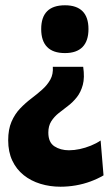

<svg xmlns="http://www.w3.org/2000/svg" viewBox="-20 -561 424 727"><path d="M295 -308Q301 -267 293.5 -239.5Q286 -212 271 -193Q256 -174 237.5 -160Q219 -146 202 -132.5Q185 -119 174 -101.5Q163 -84 163 -59Q163 -22 186 -7Q209 8 241 8Q261 8 282 3.5Q303 -1 324 -9.5Q345 -18 361 -29L372 103Q350 116 323 126Q296 136 267 141Q238 146 209 146Q169 146 133 135Q97 124 69.5 102Q42 80 26.5 47Q11 14 11 -30Q11 -71 23.5 -100Q36 -129 56 -150Q76 -171 98.5 -188Q121 -205 140 -222Q159 -239 170.5 -259.5Q182 -280 180 -308ZM226 -541Q270 -541 292.5 -518.5Q315 -496 315 -451Q315 -406 292.5 -383Q270 -360 226 -360Q181 -360 158.5 -383Q136 -406 136 -451Q136 -541 226 -541Z"/></svg>

Font: Bricolage Grotesque 24pt SemiCondensed ExtraBold
Style: Regular
Weight: 800
Width: 4
Designer: Mathieu Triay
Foundry: Atelier Triay
Version: Version 1.001;gftools[0.9.33.dev8+g029e19f]